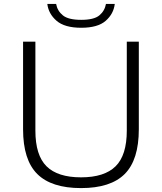

<svg xmlns="http://www.w3.org/2000/svg" viewBox="-20 -953 828 982"><path d="M394.5 9Q243 9 170.5 -63.2Q98 -135.5 98 -292V-740H161V-285Q161 -159 218 -102.5Q275 -46 394.5 -46Q514 -46 571.2 -102.5Q628.5 -159 628.5 -285V-740H690V-292Q690 -135.5 618 -63.2Q546 9 394.5 9ZM395.5 -811Q310.5 -811 269.2 -846.8Q228 -882.5 222 -933H267Q273.5 -897 301.8 -874.2Q330 -851.5 395.5 -851.5Q460.5 -851.5 488 -874.2Q515.5 -897 522 -933H567Q561 -882 520.5 -846.5Q480 -811 395.5 -811Z"/></svg>

Font: Encode Sans Expanded Expanded Light
Style: Regular
Weight: 300
Width: 7
Designer: Multiple Designers
Foundry: Impallari Type
Version: Version 3.000; ttfautohint (v1.8.3) -l 8 -r 50 -G 200 -x 14 